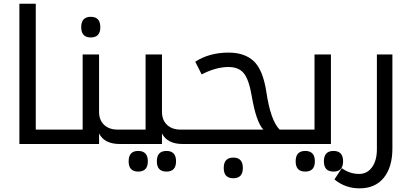

<svg xmlns="http://www.w3.org/2000/svg" viewBox="-20 -780 2230 1040"><path d="M173.8 -78.1V-759.8H85V0H311V-78.1Z M291 -78.1V0H516.6V-57.1C535.8 -19 573.2 0 628.9 0H651.9V-78.1H615.7C585.8 -78.1 561.8 -86.8 543.7 -104C525.6 -121.3 516.6 -144.5 516.6 -173.8V-484.9H427.7V-78.1ZM471.7 -689C437.2 -689 419.9 -670.2 419.9 -632.8C419.9 -595.7 437.2 -577.1 471.7 -577.1C506.2 -577.1 523.4 -595.7 523.4 -632.8C523.4 -670.2 506.2 -689 471.7 -689Z M631.8 -78.1V0H857.4V-57.1C876.6 -19 914.1 0 969.7 0H992.7V-78.1H956.5C926.6 -78.1 902.6 -86.8 884.5 -104C866.5 -121.3 857.4 -144.5 857.4 -173.8V-484.9H768.6V-78.1ZM728.5 37.6C694 37.6 676.8 56.3 676.8 93.8C676.8 130.9 694 149.4 728.5 149.4C763.3 149.4 780.8 130.9 780.8 93.8C780.8 56.3 763.3 37.6 728.5 37.6ZM881.8 37.6C847 37.6 829.6 56.3 829.6 93.8C829.6 130.9 847 149.4 881.8 149.4C916.3 149.4 933.6 130.9 933.6 93.8C933.6 56.3 916.3 37.6 881.8 37.6Z M1406.2 -78.1H972.7V0H1566.4V-78.1H1494.6C1461.8 -111 1437.7 -179.7 1422.4 -284.2C1410 -363.3 1387.3 -418.2 1354.2 -449C1321.2 -479.7 1275.9 -495.1 1218.3 -495.1C1148.9 -495.1 1088.7 -478.7 1037.6 -445.8L1072.3 -377C1124 -403.6 1172.4 -417 1217.3 -417C1254.4 -417 1282.1 -405.8 1300.5 -383.3C1318.9 -360.8 1333.2 -320.1 1343.3 -261.2C1359.2 -167.2 1380.2 -106.1 1406.2 -78.1ZM1243.7 73.7C1209.1 73.7 1191.9 92.4 1191.9 129.9C1191.9 167 1209.1 185.5 1243.7 185.5C1278.2 185.5 1295.4 167 1295.4 129.9C1295.4 92.4 1278.2 73.7 1243.7 73.7Z M1546.9 -78.1V0H1772.5V-484.9H1683.6V-78.1ZM1633.3 37.6C1598.8 37.6 1581.5 56.3 1581.5 93.8C1581.5 130.9 1598.8 149.4 1633.3 149.4C1668.1 149.4 1685.5 130.9 1685.5 93.8C1685.5 56.3 1668.1 37.6 1633.3 37.6ZM1786.6 37.6C1751.8 37.6 1734.4 56.3 1734.4 93.8C1734.4 130.9 1751.8 149.4 1786.6 149.4C1821.1 149.4 1838.4 130.9 1838.4 93.8C1838.4 56.3 1821.1 37.6 1786.6 37.6Z M2105.5 -484.9H2021.5V28.8C2021.5 68.8 2012.8 101.1 1995.4 125.5C1977.9 149.9 1954.6 162.1 1925.3 162.1C1890.8 162.1 1859.5 151.7 1831.5 130.9L1791.5 191.9C1830.6 224.1 1875.8 240.2 1927.2 240.2C1984.2 240.2 2028.2 221 2059.1 182.6C2090 144.2 2105.5 91.3 2105.5 23.9Z"/></svg>

Font: Droid Sans Arabic
Style: Regular
Weight: 400
Foundry: Ascender Corporation
Version: Version 1.00